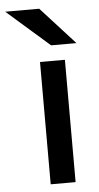

<svg xmlns="http://www.w3.org/2000/svg" viewBox="-103 -766 412 799"><g transform="rotate(-5 103.0 -366.0)"><path d="M128 -576 -50 -732H92L234 -576ZM76 0V-511H180V0Z"/></g></svg>

Font: Overpass Light
Style: Bold
Weight: 600
Designer: Delve Withrington, Thomas Jockin
Foundry: Delve Fonts
Version: Version 3.000;DELV;Overpass